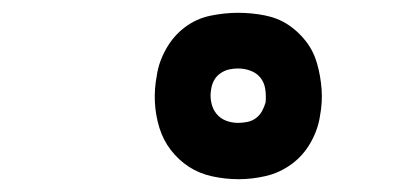

<svg xmlns="http://www.w3.org/2000/svg" viewBox="-20 -806 640 300"><path d="M353 -526Q332 -526 311.5 -530.5Q291 -535 275 -545.5Q259 -556 247 -571.5Q235 -587 229 -606.5Q223 -626 222 -646.5Q221 -667 225 -688Q228 -709 239.5 -729.5Q251 -750 269 -763.5Q287 -777 309 -781.5Q331 -786 352 -786Q373 -786 393.5 -782Q414 -778 430 -767.5Q446 -757 458 -741.5Q470 -726 475.5 -706.5Q481 -687 482.5 -666.5Q484 -646 480 -625Q477 -604 465.5 -583.5Q454 -563 435.5 -549.5Q417 -536 395.5 -531Q374 -526 353 -526ZM352 -614Q359 -614 366.5 -615.5Q374 -617 380 -621.5Q386 -626 389.5 -632.5Q393 -639 395 -646Q396 -656 394.5 -666.5Q393 -677 387 -684.5Q381 -692 371.5 -695.5Q362 -699 352 -699Q345 -699 338 -697.5Q331 -696 324.5 -691.5Q318 -687 314.5 -680.5Q311 -674 310 -667Q308 -657 310 -646.5Q312 -636 318 -628.5Q324 -621 333 -617.5Q342 -614 352 -614Z"/></svg>

Font: Iosevka HT Extrabold Extended
Style: Italic
Weight: 800
Width: 7
Italic angle: -9°
Monospace: yes
Designer: Belleve Invis
Foundry: Belleve Invis
Version: Version 32.3.0; ttfautohint (v1.8.4)